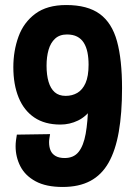

<svg xmlns="http://www.w3.org/2000/svg" viewBox="-20 -733 541 763"><path d="M229 10Q163 10 121.5 -12.5Q80 -35 61 -72Q42 -109 42 -152Q42 -163 43.5 -175Q45 -187 47 -198L179 -200Q178 -193 176.5 -184.5Q175 -176 175 -168Q175 -149 181 -135Q187 -121 201 -113Q215 -105 237 -105Q273 -105 292.5 -129.5Q312 -154 320.5 -201.5Q329 -249 330.5 -318Q332 -387 332 -476Q332 -503 327.5 -525Q323 -547 313 -563Q303 -579 286.5 -587.5Q270 -596 246 -596Q217 -596 199 -579.5Q181 -563 173 -535Q165 -507 165 -472Q165 -435 173 -408Q181 -381 197.5 -366.5Q214 -352 241 -352Q267 -352 287.5 -364Q308 -376 320 -403Q332 -430 332 -476L375 -392Q369 -338 346 -304Q323 -270 290 -254Q257 -238 220 -238Q158 -238 116.5 -266Q75 -294 54 -345.5Q33 -397 33 -466Q33 -531 53.5 -587.5Q74 -644 120.5 -678.5Q167 -713 243 -713Q328 -713 376.5 -677.5Q425 -642 445 -569Q465 -496 465 -382Q465 -283 452 -209Q439 -135 411.5 -86.5Q384 -38 339 -14Q294 10 229 10Z"/></svg>

Font: Truculenta Black
Style: Regular
Weight: 900
Version: Version 1.002